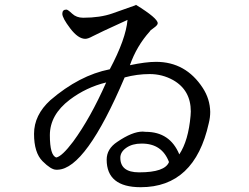

<svg xmlns="http://www.w3.org/2000/svg" viewBox="-20 -755 1040 801"><path d="M522 -483Q588 -497 631 -497Q755 -497 826 -388Q856 -342 857 -288Q857 -265 851 -241Q792 26 567 26Q425 26 425 -89Q425 -134 469 -163Q532 -206 575 -206Q582 -206 588 -205Q689 -205 728 -111Q766 -168 775 -272Q776 -282 776 -290Q776 -379 702 -421Q657 -446 604.5 -446Q552 -446 500 -432Q338 -51 221 -47H214Q193 -47 157.5 -82.5Q122 -118 122 -196.5Q122 -275 190 -337Q311 -441 438 -466Q505 -592 512 -672Q387 -615 367 -604Q347 -593 336 -593Q306 -593 273 -636.5Q240 -680 240 -697.5Q240 -715 257 -715Q263 -715 281 -698Q299 -681 327 -681Q398 -681 449 -699L545 -733L547 -735Q638 -679 638 -658Q638 -650 621.5 -638.5Q605 -627 605 -624Q550 -563 522 -483ZM215 -98Q239 -103 285 -164Q357 -262 423 -411Q340 -391 271 -339Q188 -276 188 -191Q188 -106 215 -98ZM685 -79Q656 -156 572 -156Q571 -156 570 -156Q532 -156 507 -138.5Q482 -121 482 -97Q482 -36 560 -36H561Q668 -36 685 -79Z"/></svg>

Font: Sawarabi Mincho
Style: Regular
Weight: 400
Version: Version 1.00